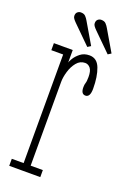

<svg xmlns="http://www.w3.org/2000/svg" viewBox="-134 -723 512 770"><g transform="rotate(20 122.0 -338.0)"><path d="M12 0V-30H62.5V-493.5H12V-523.5H92.5V-470Q93 -474.5 101.2 -488.2Q109.5 -502 125 -514.2Q140.5 -526.5 163.5 -526.5Q196 -526.5 209.2 -492Q222.5 -457.5 222.5 -405.5Q222.5 -369 202.5 -369Q183.5 -369 183.5 -398Q183.5 -409.5 186.2 -417Q189 -424.5 189 -443.5Q189 -469.5 179.8 -480.8Q170.5 -492 157.5 -492Q136 -492 121.5 -474.2Q107 -456.5 99.8 -432Q92.5 -407.5 92.5 -387.5V-30H144.5V0ZM230 -555 154 -630Q147 -637 142.8 -642.8Q138.5 -648.5 138.5 -655Q138.5 -666 144.8 -671.2Q151 -676.5 159 -676.5Q172.5 -676.5 179.2 -669.2Q186 -662 191 -653L243.5 -563.5ZM143 -555 67 -630Q60 -637 55.8 -642.8Q51.5 -648.5 51.5 -655Q51.5 -666 57.8 -671.2Q64 -676.5 72 -676.5Q85.5 -676.5 92.2 -669.2Q99 -662 104 -653L156.5 -563.5Z"/></g></svg>

Font: Imbue 10pt Thin
Style: Regular
Weight: 100
Designer: Tyler Finck
Foundry: Etcetera Type Company
Version: Version 1.102; ttfautohint (v1.8.3)